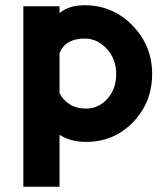

<svg xmlns="http://www.w3.org/2000/svg" viewBox="-20 -531 636 732"><path d="M207 -507V-481Q242 -511 303 -511Q410 -511 485 -434Q560 -357 560 -249Q560 -141 487.5 -65.5Q415 10 308 10Q250 10 207 -17V181H69V-507ZM207 -329V-176Q219 -151 245 -134Q271 -117 308 -117Q356 -117 389.5 -154.5Q423 -192 423 -249Q423 -306 387 -345Q351 -384 303 -384Q230 -384 207 -329Z"/></svg>

Font: LilGrotesk Bold
Style: Regular
Weight: 700
Designer: BSozoo
Foundry: BSozoo
Version: Version 1.001;PS 001.001;hotconv 1.0.70;makeotf.lib2.5.58329